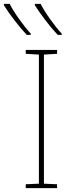

<svg xmlns="http://www.w3.org/2000/svg" viewBox="-72 -972 375 992"><path d="M223 0H61V-20L129 -23V-690L61 -694V-714H223V-694L155 -690V-23L223 -20ZM-22 -952H-52V-945Q-30 -910 2.5 -867.5Q35 -825 66 -792H87V-798Q60 -827 27.5 -872.5Q-5 -918 -22 -952ZM138 -952H108V-945Q130 -910 162.5 -867.5Q195 -825 226 -792H247V-798Q220 -827 187.5 -872.5Q155 -918 138 -952Z"/></svg>

Font: Noto Sans UI Thin
Style: Regular
Weight: 250
Designer: Monotype Design Team
Foundry: Monotype Imaging Inc.
Version: Version 1.901